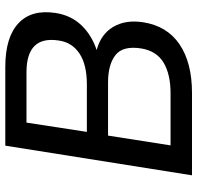

<svg xmlns="http://www.w3.org/2000/svg" viewBox="-30 -715 745 725"><g transform="rotate(-90 342.5 -352.5)"><path d="M43 0 155 -705H452Q564 -705 617 -655.5Q670 -606 656 -515Q647 -457 610 -418Q573 -379 516 -360Q576 -344 603.5 -297.5Q631 -251 621 -185Q607 -94 537.5 -47Q468 0 354 0ZM207 -397H386Q461 -397 503 -425Q545 -453 552 -503Q571 -625 432 -625H242ZM156 -81H353Q424 -81 468 -107Q512 -133 522 -191Q533 -261 497 -289Q461 -317 394 -317H193Z"/></g></svg>

Font: Mulish SemiBold
Style: Italic
Weight: 600
Italic angle: -9°
Designer: Vernon Adams
Foundry: Vernon Adams
Version: Version 3.603; ttfautohint (v1.8.3)